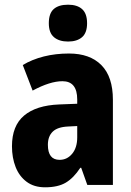

<svg xmlns="http://www.w3.org/2000/svg" viewBox="-20 -788 558 818"><path d="M274 -560Q363 -560 412 -510.5Q461 -461 461 -363V0H352L326 -73H322Q294 -30 260.5 -10Q227 10 172 10Q125 10 93.5 -13.5Q62 -37 46.5 -76.5Q31 -116 31 -165Q31 -252 82.5 -295.5Q134 -339 232 -343L309 -346V-364Q309 -442 246 -442Q193 -442 119 -402L77 -511Q117 -535 167 -547.5Q217 -560 274 -560ZM270 -249Q225 -247 204.5 -227Q184 -207 184 -171Q184 -107 234 -107Q266 -107 287.5 -133Q309 -159 309 -203V-251ZM270 -768Q309 -768 330 -749Q351 -730 351 -689Q351 -648 329.5 -629.5Q308 -611 270 -611Q232 -611 210 -629.5Q188 -648 188 -689Q188 -731 209 -749.5Q230 -768 270 -768Z"/></svg>

Font: Noto Sans Condensed ExtraBold
Style: Regular
Weight: 800
Width: 3
Designer: Monotype Design Team
Foundry: Monotype Imaging Inc.
Version: Version 2.013; ttfautohint (v1.8.4.7-5d5b)